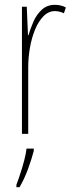

<svg xmlns="http://www.w3.org/2000/svg" viewBox="-20 -648 302 796"><path d="M208 -628Q218 -628 230.5 -625.5Q243 -623 253 -617L245 -593Q239 -596 229 -599Q219 -602 208 -602Q181 -602 160 -580.5Q139 -559 125 -524.5Q111 -490 104 -449.5Q97 -409 97 -370V-93H71V-620H91L96 -502H98Q106 -529 118.5 -558Q131 -587 153 -607.5Q175 -628 208 -628ZM120 -22Q111 12 96 53Q81 94 61 128H48V118Q55 100 64 72.5Q73 45 80.5 16.5Q88 -12 90 -32H120Z"/></svg>

Font: Noto Sans Kannada UI ExtraCondensed Thin
Style: Regular
Weight: 100
Width: 2
Designer: Jelle Bosma - Monotype Design Team
Foundry: Monotype Imaging Inc.
Version: Version 2.005; ttfautohint (v1.8.4.7-5d5b)